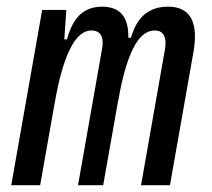

<svg xmlns="http://www.w3.org/2000/svg" viewBox="-20 -547 626 567"><path d="M175.8 -517.6 169.9 -430.7H177.7Q191.4 -481.4 217 -504.4Q242.7 -527.3 281.2 -527.3Q361.3 -527.3 358.9 -435.5H366.7Q380.9 -483.9 408.2 -505.6Q435.5 -527.3 476.1 -527.3Q555.7 -527.3 555.7 -439Q555.7 -417.5 550.8 -390.6L481.9 0H396.5L466.8 -399.4Q468.8 -410.6 468.8 -419.9Q468.8 -457 436.5 -457Q399.4 -457 372.8 -403.3Q346.2 -349.6 329.1 -249V-251L284.7 0H210.4L280.8 -399.4Q283.2 -411.6 283.2 -420.9Q283.2 -457 249.5 -457Q213.9 -457 186.5 -401.6Q159.2 -346.2 141.6 -242.7V-243.7L98.6 0H13.2L104.5 -517.6Z"/></svg>

Font: CaskaydiaCove NFP SemiLight
Style: Italic
Weight: 350
Italic angle: -10°
Designer: Aaron Bell
Foundry: Saja Typeworks
Version: Version 2111.001; VTT 6.35;Nerd Fonts 3.1.1